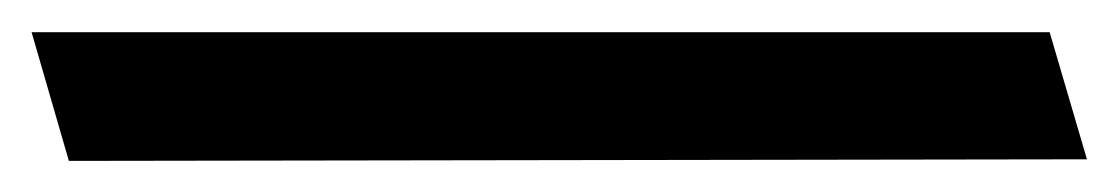

<svg xmlns="http://www.w3.org/2000/svg" viewBox="-59 -116 705 121"><path d="M626 -15.6 -15.6 -14.6 -39.1 -95.7H602.5Z"/></svg>

Font: Thabit-Oblique
Style: Oblique
Weight: 500
Designer: Regenerated by Nadim Shaikli
Foundry: MAK Alagha
Version: 0.01